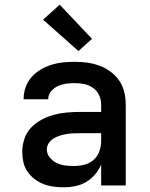

<svg xmlns="http://www.w3.org/2000/svg" viewBox="-20 -792 640 820"><path d="M252 8Q230 8 208 5Q186 2 165.5 -6Q145 -14 127.5 -27.5Q110 -41 97.5 -59Q85 -77 80 -99Q75 -121 75 -143Q75 -171 84 -198.5Q93 -226 112.5 -246.5Q132 -267 157 -280.5Q182 -294 209.5 -301.5Q237 -309 265 -311.5Q293 -314 322 -314H412V-346Q412 -367 403 -386Q394 -405 377 -417Q360 -429 339.5 -433Q319 -437 299 -437Q281 -437 262.5 -434.5Q244 -432 227.5 -424.5Q211 -417 198.5 -402.5Q186 -388 186 -369V-368H81V-372Q81 -397 90 -421Q99 -445 115.5 -463.5Q132 -482 154 -495Q176 -508 200 -515.5Q224 -523 249 -525.5Q274 -528 299 -528Q326 -528 352.5 -524.5Q379 -521 404.5 -511.5Q430 -502 452 -486Q474 -470 489 -448Q504 -426 510.5 -399.5Q517 -373 517 -346V0H412V-89Q402 -66 385.5 -46.5Q369 -27 347.5 -14.5Q326 -2 301.5 3Q277 8 252 8ZM295 -83Q318 -83 340 -88.5Q362 -94 379 -108.5Q396 -123 404 -145Q412 -167 412 -189V-223H322Q307 -223 292.5 -222.5Q278 -222 263.5 -219.5Q249 -217 235 -212.5Q221 -208 208.5 -200.5Q196 -193 188 -180.5Q180 -168 180 -154Q180 -135 192.5 -119.5Q205 -104 222 -96Q239 -88 257.5 -85.5Q276 -83 295 -83ZM315 -574 164 -708 235 -772 373 -626Z"/></svg>

Font: Iosevka Semibold Extended
Style: Regular
Weight: 600
Width: 7
Monospace: yes
Designer: Belleve Invis
Foundry: Belleve Invis
Version: Version 32.5.0; ttfautohint (v1.8.4)